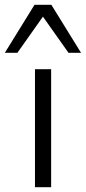

<svg xmlns="http://www.w3.org/2000/svg" viewBox="-47 -776 356 796"><path d="M98 0V-489H165V0ZM-27 -557 96 -756H166L289 -557H237L131 -707L25 -557Z"/></svg>

Font: Nunito Sans 10pt SemiExpanded Light
Style: Regular
Weight: 300
Width: 6
Designer: Vernon Adams
Foundry: Vernon Adams
Version: Version 3.101;gftools[0.9.27]